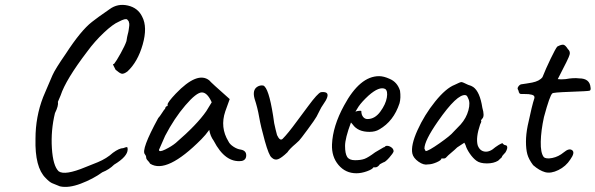

<svg xmlns="http://www.w3.org/2000/svg" viewBox="-20 -700 2416 779"><path d="M498 -94Q498 -65 443 -32Q423 -12 395 -1Q358 26 308 45Q258 64 223 56Q202 48 191 43Q180 38 165 22Q121 -21 124 -137Q124 -226 155 -306Q156 -308 169 -339Q182 -370 193 -395Q204 -420 247 -482Q308 -576 353 -611Q370 -625 425 -663Q458 -687 499 -677.5Q540 -668 557 -632Q579 -590 559 -519.5Q539 -449 497 -410Q482 -399 473.5 -401Q465 -403 449 -417Q437 -439 439 -440Q441 -441 443 -441Q452 -452 469.5 -483.5Q487 -515 493 -533Q496 -553 498.5 -561.5Q501 -570 502 -577.5Q503 -585 503.5 -588.5Q504 -592 504.5 -596.5Q505 -601 504.5 -604Q504 -607 503 -610Q503 -614 496.5 -620.5Q490 -627 462 -612Q438 -602 401 -567Q364 -532 334 -491Q247 -377 226 -313L215 -287Q218 -271 203 -241Q186 -171 190.5 -99Q195 -27 218 -5Q243 13 327 -22Q341 -27 377 -42Q413 -57 438 -80Q464 -99 480 -99Q493 -104 495.5 -103Q498 -102 498 -94Z M839 -285Q821 -325 799 -325Q777 -325 732 -272.5Q687 -220 650 -149L625 -92Q625 -81 650.5 -93.5Q676 -106 693 -120Q779 -194 817 -249ZM568 -74Q551 -91 622 -221Q628 -227 637.5 -242Q647 -257 650 -259Q650 -263 653 -266.5Q656 -270 660 -270V-276Q660 -285 693 -320Q781 -412 829 -374Q835 -366 912 -298L894 -248Q872 -183 907 -126Q912 -115 927 -105Q942 -95 957 -93Q979 -89 979 -70Q979 -51 961 -47Q894 -38 847 -129Q833 -148 829 -173Q814 -152 797 -135Q656 7 589 -36Q586 -42 579.5 -48.5Q573 -55 573 -61.5Q573 -68 568 -74Z M1024 -348Q1035 -355 1048 -353Q1070 -345 1088 -231Q1092 -197 1098 -175.5Q1104 -154 1104 -152Q1116 -126 1127 -137Q1148 -158 1183.5 -206.5Q1219 -255 1230 -269Q1269 -322 1282 -326Q1298 -328 1305 -323Q1318 -313 1290 -274Q1284 -266 1277.5 -252.5Q1271 -239 1264.5 -227Q1258 -215 1228.5 -175Q1199 -135 1193.5 -129.5Q1188 -124 1180 -117Q1155 -96 1146 -82Q1122 -59 1108 -54Q1094 -49 1082 -61Q1071 -69 1054.5 -128Q1038 -187 1031.5 -225Q1025 -263 1013 -299Q1003 -335 1024 -348Z M1446 -249Q1446 -235 1453 -226Q1460 -217 1471 -217Q1501 -217 1523 -247Q1545 -277 1549.5 -304Q1554 -331 1543 -339Q1519 -351 1475 -312Q1448 -287 1435 -268L1422 -247Q1430 -250 1438 -250.5Q1446 -251 1446 -249ZM1404 -203Q1380 -139 1380 -108Q1380 -77 1388.5 -63.5Q1397 -50 1420.5 -50Q1444 -50 1459 -55.5Q1474 -61 1502 -82L1536 -102Q1540 -102 1544 -107Q1553 -111 1565 -104Q1577 -97 1577 -86Q1575 -78 1559 -60Q1543 -42 1535 -41Q1521 -34 1520 -33H1521Q1512 -21 1503 -21H1495Q1491 -13 1468.5 -5Q1446 3 1426 3Q1382 3 1353.5 -30.5Q1325 -64 1327 -114Q1330 -188 1376 -272Q1440 -391 1518 -391Q1537 -391 1561 -380Q1592 -367 1603 -332Q1607 -303 1601 -281Q1577 -208 1519 -175Q1503 -165 1479 -165Q1432 -165 1411 -195Z M1879 -302Q1875 -313 1869 -314Q1835 -320 1757 -208Q1702 -129 1702 -97L1707 -87Q1718 -87 1763 -118.5Q1808 -150 1820 -165L1849 -195Q1872 -221 1880.5 -252.5Q1889 -284 1879 -302ZM1879 -356Q1893 -352 1900 -347Q1927 -328 1937 -263Q1947 -229 1937 -219Q1932 -213 1931.5 -212Q1931 -211 1933 -209Q1933 -204 1928 -195Q1910 -142 1918 -111Q1926 -88 1946.5 -85Q1967 -82 1990 -103Q2021 -125 2021 -116Q2026 -111 2030.5 -111Q2035 -111 2037 -107Q2041 -99 2031 -82Q2016 -67 2016 -62Q2011 -57 2001 -48Q1983 -37 1955.5 -37Q1928 -37 1913.5 -47.5Q1899 -58 1886 -77Q1873 -96 1869 -111L1864 -121L1835 -102Q1826 -93 1811 -80.5Q1796 -68 1791.5 -62.5Q1787 -57 1781 -57H1771Q1771 -50 1751.5 -41.5Q1732 -33 1717 -33Q1699 -29 1678 -44Q1657 -59 1653 -77Q1646 -110 1674 -172Q1702 -234 1745.5 -288Q1789 -342 1825 -356Q1847 -367 1852 -367Q1857 -367 1879 -356Z M2121 -190Q2139 -275 2148 -301Q2151 -312 2138.5 -315.5Q2126 -319 2109 -318.5Q2092 -318 2089 -320L2085 -326Q2085 -331 2081.5 -336.5Q2078 -342 2083.5 -349.5Q2089 -357 2095 -358Q2101 -359 2115.5 -361Q2130 -363 2139 -365Q2169 -371 2181 -387Q2194 -420 2214 -461.5Q2234 -503 2241 -511Q2258 -520 2266 -518.5Q2274 -517 2284 -501Q2295 -491 2291 -478Q2289 -467 2243 -379Q2255 -377 2275 -379Q2307 -385 2330 -382Q2373 -382 2376 -345Q2378 -334 2372 -332Q2366 -330 2294 -327.5Q2222 -325 2221 -321Q2211 -314 2187 -225Q2175 -170 2174 -125Q2173 -80 2186 -63Q2195 -54 2220.5 -59Q2246 -64 2267.5 -82Q2289 -100 2301.5 -90.5Q2314 -81 2294 -53Q2276 -25 2245.5 -10Q2215 5 2191.5 -1.5Q2168 -8 2143 -30Q2125 -54 2119.5 -74.5Q2114 -95 2114 -125Q2114 -155 2121 -190Z"/></svg>

Font: Caveat
Style: Regular
Weight: 400
Designer: Pablo Impallari
Foundry: Creative Lab NY
Version: Version 1.096; ttfautohint (v1.3)